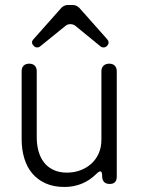

<svg xmlns="http://www.w3.org/2000/svg" viewBox="-20 -732 559 763"><path d="M248 -712H271Q277 -712 283.5 -709Q290 -706 295 -701L406 -576Q417 -563 406 -550Q400 -544 392.5 -543.5Q385 -543 379 -548L280 -629Q272 -636 259 -636Q248 -636 240 -629L140 -548Q134 -543 126.5 -543.5Q119 -544 114 -550Q101 -563 113 -576L224 -701Q229 -706 235.5 -709Q242 -712 248 -712ZM236 11Q193 11 161 -3.5Q129 -18 108 -43Q87 -68 76.5 -103Q66 -138 66 -178V-449Q66 -463 74 -471Q82 -479 96 -479Q110 -479 118 -471Q126 -463 126 -449V-186Q126 -157 133 -131.5Q140 -106 154.5 -87Q169 -68 192 -57Q215 -46 246 -46Q275 -46 300 -55.5Q325 -65 343.5 -82Q362 -99 372.5 -123Q383 -147 383 -177V-449Q383 -463 391.5 -471Q400 -479 414 -479Q428 -479 436 -471Q444 -463 444 -449V-30Q444 -1 416 -1Q388 -1 386 -29V-35Q385 -51 379 -51Q373 -51 364 -42Q311 11 236 11Z"/></svg>

Font: Higure Gothic
Style: Regular
Weight: 400
Designer: Yoshimichi Ohira
Foundry: Positype
Version: Version 1.000